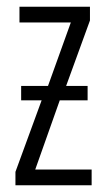

<svg xmlns="http://www.w3.org/2000/svg" viewBox="-20 -552 314 572"><path d="M248 -532H38V-485H191L123 -296H43V-253H104L26 -40V0H253V-47H85L158 -253H241V-296H177L248 -491Z"/></svg>

Font: Noto Sans Display Condensed Light
Style: Regular
Weight: 300
Width: 3
Designer: Monotype Design Team
Foundry: Monotype Imaging Inc.
Version: Version 1.900